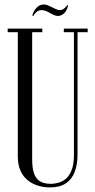

<svg xmlns="http://www.w3.org/2000/svg" viewBox="-20 -826 424 853"><path d="M282.5 -801Q276.1 -775.8 263.2 -765.5Q250.4 -755.2 238.5 -755.2Q226.9 -755.2 214.5 -761.8Q202.1 -768.4 189.8 -774.6Q177.5 -780.9 164.4 -780.9Q153.4 -780.9 144.1 -774.5Q134.9 -768.1 128 -754.9L123.4 -757.1Q129.5 -778.2 142.8 -791.9Q156 -805.5 171.9 -805.9Q184.1 -806.6 197.5 -800.4Q210.9 -794.1 223.9 -787.6Q236.9 -781 246.9 -781Q254.2 -781 262.8 -786.5Q271.2 -792 278.9 -803.2ZM59.1 -683H14.1V-699H167.9V-683H122.9V-118.2Q122.9 -76.8 132.2 -52.8Q141.5 -28.9 160.2 -19.1Q178.9 -9.4 205.1 -9.4Q223.5 -9.4 242.1 -14.9Q260.6 -20.5 275.7 -34.6Q290.8 -48.8 299.6 -74.2Q308.5 -99.8 308.5 -139.2V-683H263.5V-699H369.5V-683H324.5V-139.6Q324.5 -96.1 312.2 -63.1Q300 -30.1 273.1 -11.8Q246.2 6.6 201 6.6Q175 6.6 149.5 -1Q124 -8.6 103.6 -24.8Q83.1 -40.9 71.1 -67.5Q59.1 -94.1 59.1 -132.5Z"/></svg>

Font: Emberly Black
Style: Regular
Weight: 900
Designer: Rajesh Rajput
Foundry: Rajesh Rajput
Version: Version 1.000